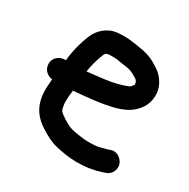

<svg xmlns="http://www.w3.org/2000/svg" viewBox="-122 -609 719 730"><g transform="rotate(30 238.0 -244.5)"><path d="M164.6 -309.4C169.2 -341 177.3 -367.8 187.3 -393C193.2 -408.6 202.9 -408 224 -408C231.2 -408 239.6 -408.1 258.8 -404.3C292.1 -399.4 302.2 -399.1 317.1 -391C340.9 -378.2 347.6 -375.4 348.9 -357.5C340.1 -346.1 340.2 -344 330.7 -340.2C308.2 -331.2 271.7 -321.4 238.4 -317.9C215.4 -315.6 189.2 -311.5 164.6 -309.4ZM66.3 -218.2C65.9 -213.2 65.4 -207.3 65.1 -199.8C58 -122.7 79 -74.6 136.7 -38.8C163.8 -21.5 187.3 -9.7 209.5 -4.6C237.1 1.4 268.5 8 303 8C344.5 8 378.8 2.1 410.2 -8.4L420.5 -12.1C445.8 -19.4 455.4 -46.5 449.3 -66.2C443.5 -84.8 420.6 -106.7 392.5 -96.5L382.4 -92.8C375.4 -90.9 367.6 -88.8 357.1 -86C342.2 -81.5 326.4 -81 302 -81C292.1 -81 281.6 -81.9 269.8 -83.7C228.2 -89.9 218.7 -91.3 184.6 -112.9C156.6 -131.7 157.2 -132.1 152.9 -163.4C152 -179.4 153.9 -200.8 156.3 -220.2C216.2 -225.6 281.1 -230.6 334.9 -246C354.4 -251.5 381 -262.4 399.8 -279.5C413.6 -292.1 434.1 -316 436.8 -347.1C444.2 -395.3 414.8 -433.8 387.9 -451.8C370.3 -463.5 346.7 -478.1 318.2 -484.5C299.6 -488.2 249.7 -498.3 221.3 -497C212.5 -497 203.1 -496.7 195.1 -495.9C151.8 -492.6 118.6 -461.5 104.8 -426.3C91.1 -392.9 80.2 -353.9 75.4 -307H70C47 -307 25 -289 25 -263C25 -239.4 42.6 -220.6 66.3 -218.2Z"/></g></svg>

Font: Just Breathe
Style: Bd
Weight: 400
Foundry: Cannot Into Space Fonts
Version: Version 0.72